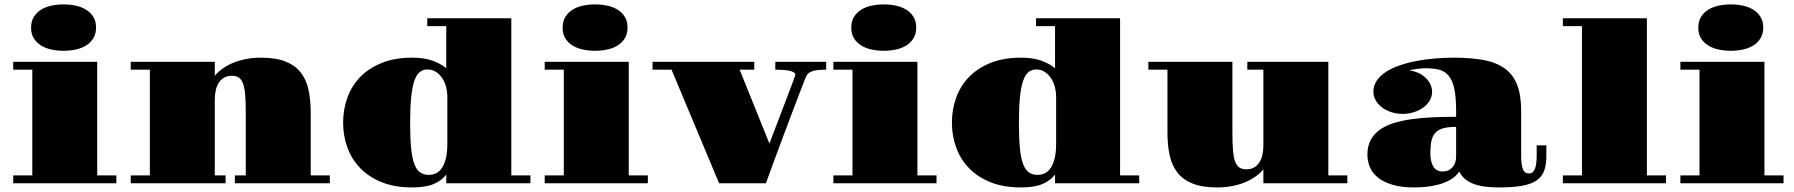

<svg xmlns="http://www.w3.org/2000/svg" viewBox="-20 -820 8025 859"><path d="M264.6 -592.8Q236.3 -592.8 210 -598.4Q183.6 -604 163.6 -616.5Q143.6 -628.9 131.3 -648.4Q119.1 -668 119.1 -696.3Q119.1 -724.6 131.3 -744.4Q143.6 -764.2 163.6 -776.6Q183.6 -789.1 210 -794.7Q236.3 -800.3 264.6 -800.3Q292.5 -800.3 318.8 -794.7Q345.2 -789.1 365.2 -776.6Q385.3 -764.2 397.5 -744.6Q409.7 -725.1 409.7 -696.8Q409.7 -668.5 397.5 -648.7Q385.3 -628.9 365.2 -616.5Q345.2 -604 318.8 -598.4Q292.5 -592.8 264.6 -592.8ZM39.1 -35.2H124.5V-508.3H39.1V-543.5H415V-35.2H500.5V0H39.1Z M564.9 -35.2H650.4V-508.3H564.9V-543.5H940.9V-481Q956.5 -500 978.8 -515.1Q1001 -530.3 1027.8 -540.8Q1054.7 -551.3 1085.2 -556.6Q1115.7 -562 1147.9 -562Q1214.4 -562 1257.6 -544.7Q1300.8 -527.3 1325.7 -495.4Q1350.6 -463.4 1360.4 -417.7Q1370.1 -372.1 1370.1 -315.9V-35.2H1455.6V0H1030.8V-35.2H1079.6V-315.9Q1079.6 -366.2 1076.7 -398.2Q1073.7 -430.2 1066.4 -448.5Q1059.1 -466.8 1046.9 -473.9Q1034.7 -481 1016.1 -481Q997.6 -481 983.4 -473.1Q969.2 -465.3 959.7 -451.2Q950.2 -437 945.6 -417.5Q940.9 -397.9 940.9 -375V-35.2H989.3V0H564.9Z M1515.1 -271.5Q1515.1 -329.6 1533.9 -382.3Q1552.7 -435.1 1591.1 -474.9Q1629.4 -514.6 1687.5 -538.3Q1745.6 -562 1824.2 -562Q1877.9 -562 1915 -548.6Q1952.1 -535.2 1976.6 -514.6V-703.1H1891.6V-738.3H2267.6V-35.2H2353V0H1976.6V-39.1Q1956.5 -12.2 1920.4 3.2Q1884.3 18.6 1824.2 18.6Q1745.6 18.6 1687.5 -4.9Q1629.4 -28.3 1591.1 -68.4Q1552.7 -108.4 1533.9 -160.9Q1515.1 -213.4 1515.1 -271.5ZM1898.4 -37.6Q1916.5 -37.6 1931.6 -45.2Q1946.8 -52.7 1957.8 -69.6Q1968.8 -86.4 1975.1 -112.8Q1981.4 -139.2 1981.4 -177.2V-390.1Q1981.4 -409.2 1976.1 -430.2Q1970.7 -451.2 1959.5 -468.8Q1948.2 -486.3 1931.4 -497.8Q1914.6 -509.3 1892.1 -509.3Q1871.6 -509.3 1856.9 -496.8Q1842.3 -484.4 1833 -456.1Q1823.7 -427.7 1819.3 -382.6Q1814.9 -337.4 1814.9 -271.5Q1814.9 -205.1 1819.1 -160.2Q1823.2 -115.2 1833 -88.1Q1842.8 -61 1858.9 -49.3Q1875 -37.6 1898.4 -37.6Z M2642.6 -592.8Q2614.3 -592.8 2587.9 -598.4Q2561.5 -604 2541.5 -616.5Q2521.5 -628.9 2509.3 -648.4Q2497.1 -668 2497.1 -696.3Q2497.1 -724.6 2509.3 -744.4Q2521.5 -764.2 2541.5 -776.6Q2561.5 -789.1 2587.9 -794.7Q2614.3 -800.3 2642.6 -800.3Q2670.4 -800.3 2696.8 -794.7Q2723.1 -789.1 2743.2 -776.6Q2763.2 -764.2 2775.4 -744.6Q2787.6 -725.1 2787.6 -696.8Q2787.6 -668.5 2775.4 -648.7Q2763.2 -628.9 2743.2 -616.5Q2723.1 -604 2696.8 -598.4Q2670.4 -592.8 2642.6 -592.8ZM2417 -35.2H2502.4V-508.3H2417V-543.5H2793V-35.2H2878.4V0H2417Z M2984.4 -508.3H2899.4V-543.5H3354.5V-508.3H3289.1L3422.4 -177.7Q3432.6 -204.6 3444.8 -236.6Q3457 -268.6 3469.5 -301.3Q3481.9 -334 3493.7 -364.7Q3505.4 -395.5 3514.6 -419.9Q3523.9 -444.3 3529.8 -460.4Q3535.6 -476.6 3536.6 -479.5Q3538.1 -482.9 3538.1 -485.4Q3538.1 -491.7 3531.5 -496.1Q3524.9 -500.5 3512.9 -503.2Q3501 -505.9 3484.6 -507.1Q3468.3 -508.3 3448.7 -508.3V-543.5H3676.3V-508.3Q3654.8 -508.3 3639.4 -506.6Q3624 -504.9 3613.5 -501.2Q3603 -497.6 3596.4 -491.7Q3589.8 -485.8 3586.4 -477.5Q3582.5 -469.2 3574.2 -447.5Q3565.9 -425.8 3554.2 -395.5Q3542.5 -365.2 3528.6 -328.4Q3514.6 -291.5 3500 -252.4Q3485.4 -213.4 3470.9 -174.8Q3456.5 -136.2 3444.1 -102.5Q3431.6 -68.8 3421.9 -42Q3412.1 -15.1 3406.7 0H3197.3Z M3934.1 -592.8Q3905.8 -592.8 3879.4 -598.4Q3853 -604 3833 -616.5Q3813 -628.9 3800.8 -648.4Q3788.6 -668 3788.6 -696.3Q3788.6 -724.6 3800.8 -744.4Q3813 -764.2 3833 -776.6Q3853 -789.1 3879.4 -794.7Q3905.8 -800.3 3934.1 -800.3Q3961.9 -800.3 3988.3 -794.7Q4014.6 -789.1 4034.7 -776.6Q4054.7 -764.2 4066.9 -744.6Q4079.1 -725.1 4079.1 -696.8Q4079.1 -668.5 4066.9 -648.7Q4054.7 -628.9 4034.7 -616.5Q4014.6 -604 3988.3 -598.4Q3961.9 -592.8 3934.1 -592.8ZM3708.5 -35.2H3793.9V-508.3H3708.5V-543.5H4084.5V-35.2H4169.9V0H3708.5Z M4238.8 -271.5Q4238.8 -329.6 4257.6 -382.3Q4276.4 -435.1 4314.7 -474.9Q4353 -514.6 4411.1 -538.3Q4469.2 -562 4547.9 -562Q4601.6 -562 4638.7 -548.6Q4675.8 -535.2 4700.2 -514.6V-703.1H4615.2V-738.3H4991.2V-35.2H5076.7V0H4700.2V-39.1Q4680.2 -12.2 4644 3.2Q4607.9 18.6 4547.9 18.6Q4469.2 18.6 4411.1 -4.9Q4353 -28.3 4314.7 -68.4Q4276.4 -108.4 4257.6 -160.9Q4238.8 -213.4 4238.8 -271.5ZM4622.1 -37.6Q4640.1 -37.6 4655.3 -45.2Q4670.4 -52.7 4681.4 -69.6Q4692.4 -86.4 4698.7 -112.8Q4705.1 -139.2 4705.1 -177.2V-390.1Q4705.1 -409.2 4699.7 -430.2Q4694.3 -451.2 4683.1 -468.8Q4671.9 -486.3 4655 -497.8Q4638.2 -509.3 4615.7 -509.3Q4595.2 -509.3 4580.6 -496.8Q4565.9 -484.4 4556.6 -456.1Q4547.4 -427.7 4543 -382.6Q4538.6 -337.4 4538.6 -271.5Q4538.6 -205.1 4542.7 -160.2Q4546.9 -115.2 4556.6 -88.1Q4566.4 -61 4582.5 -49.3Q4598.6 -37.6 4622.1 -37.6Z M5203.1 -508.3H5117.7V-543.5H5493.7V-227.5Q5493.7 -177.2 5496.6 -145.3Q5499.5 -113.3 5506.8 -95Q5514.2 -76.7 5526.4 -69.6Q5538.6 -62.5 5557.1 -62.5Q5575.7 -62.5 5589.8 -70.3Q5604 -78.1 5613.5 -92.3Q5623 -106.4 5627.7 -126Q5632.3 -145.5 5632.3 -168.5V-508.3H5560.5V-543.5H5922.9V-35.2H6007.8V0H5632.3V-62.5Q5616.7 -43.5 5594.5 -28.3Q5572.3 -13.2 5545.7 -2.7Q5519 7.8 5488.5 13.2Q5458 18.6 5425.8 18.6Q5358.9 18.6 5315.7 1.2Q5272.5 -16.1 5247.6 -48.1Q5222.7 -80.1 5212.9 -125.5Q5203.1 -170.9 5203.1 -227.5Z M6097.7 -127.9Q6097.7 -165.5 6111.8 -192.6Q6126 -219.7 6151.9 -238.5Q6177.7 -257.3 6213.9 -268.8Q6250 -280.3 6294.2 -286.6Q6338.4 -293 6389.2 -295.2Q6439.9 -297.4 6494.6 -297.4V-324.7Q6494.6 -387.2 6486.1 -424.8Q6477.5 -462.4 6460.2 -482.4Q6442.9 -502.4 6417.5 -508.5Q6392.1 -514.6 6358.4 -514.6Q6340.3 -514.6 6320.1 -511.7Q6299.8 -508.8 6284.2 -504.9Q6306.6 -502.4 6325.7 -493.7Q6344.7 -484.9 6358.4 -471.7Q6372.1 -458.5 6379.6 -442.4Q6387.2 -426.3 6387.2 -409.7Q6387.2 -389.2 6377 -371.1Q6366.7 -353 6348.6 -339.6Q6330.6 -326.2 6306.6 -318.4Q6282.7 -310.5 6255.4 -310.5Q6228 -310.5 6204.3 -318.4Q6180.7 -326.2 6162.8 -339.6Q6145 -353 6134.8 -371.1Q6124.5 -389.2 6124.5 -409.7Q6124.5 -437 6139.4 -459Q6154.3 -481 6179.9 -497.8Q6205.6 -514.6 6240.5 -526.9Q6275.4 -539.1 6315.4 -546.9Q6355.5 -554.7 6398.7 -558.3Q6441.9 -562 6484.9 -562Q6561 -562 6617.4 -551.5Q6673.8 -541 6711.2 -514.4Q6748.5 -487.8 6767.1 -441.7Q6785.6 -395.5 6785.6 -324.7V-120.1Q6785.6 -83.5 6793.2 -63.7Q6800.8 -43.9 6821.3 -43.9Q6831.5 -43.9 6838.1 -50.5Q6844.7 -57.1 6848.4 -67.9Q6852.1 -78.6 6853.5 -92.8Q6855 -106.9 6855 -121.6V-169.9H6898.4V-121.6Q6898.4 -82.5 6888.4 -55.7Q6878.4 -28.8 6853.8 -12.2Q6829.1 4.4 6787.8 11.5Q6746.6 18.6 6684.1 18.6Q6652.3 18.6 6624.8 15.1Q6597.2 11.7 6574.5 3.4Q6551.8 -4.9 6535.2 -18.6Q6518.6 -32.2 6508.8 -52.7Q6494.1 -30.3 6469.7 -16.4Q6445.3 -2.4 6417 5.4Q6388.7 13.2 6359.9 15.9Q6331.1 18.6 6307.1 18.6Q6250 18.6 6210 6.6Q6169.9 -5.4 6145 -25.4Q6120.1 -45.4 6108.9 -72Q6097.7 -98.6 6097.7 -127.9ZM6379.4 -133.3Q6379.4 -97.2 6392.6 -75Q6405.8 -52.7 6436 -52.7Q6461.4 -52.7 6478 -71Q6494.6 -89.4 6494.6 -120.1V-252.4Q6459.5 -252.4 6437 -246.1Q6414.6 -239.7 6401.6 -225.8Q6388.7 -211.9 6384 -189Q6379.4 -166 6379.4 -133.3Z M6972.2 -35.2H7057.6V-703.1H6972.2V-738.3H7348.1V-35.2H7433.6V0H6972.2Z M7723.6 -592.8Q7695.3 -592.8 7668.9 -598.4Q7642.6 -604 7622.6 -616.5Q7602.5 -628.9 7590.3 -648.4Q7578.1 -668 7578.1 -696.3Q7578.1 -724.6 7590.3 -744.4Q7602.5 -764.2 7622.6 -776.6Q7642.6 -789.1 7668.9 -794.7Q7695.3 -800.3 7723.6 -800.3Q7751.5 -800.3 7777.8 -794.7Q7804.2 -789.1 7824.2 -776.6Q7844.2 -764.2 7856.4 -744.6Q7868.7 -725.1 7868.7 -696.8Q7868.7 -668.5 7856.4 -648.7Q7844.2 -628.9 7824.2 -616.5Q7804.2 -604 7777.8 -598.4Q7751.5 -592.8 7723.6 -592.8ZM7498 -35.2H7583.5V-508.3H7498V-543.5H7874V-35.2H7959.5V0H7498Z"/></svg>

Font: GravitasOne
Style: Regular
Weight: 400
Designer: Riccardo De Franceschi
Foundry: Sorkin Type Co.
Version: Version 1.001